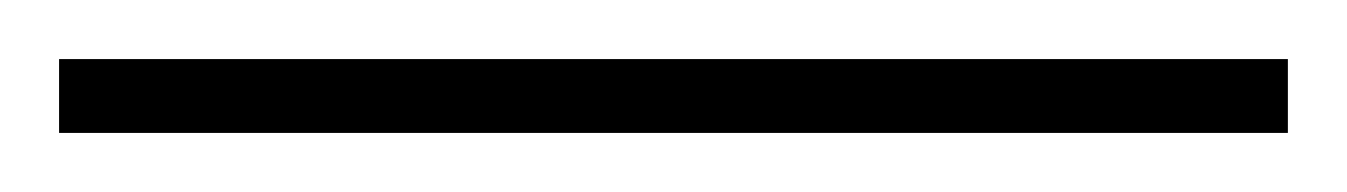

<svg xmlns="http://www.w3.org/2000/svg" viewBox="-22 -23 456 65"><path d="M-2 22V-3H414V22Z"/></svg>

Font: Noto Sans Telugu UI SemiCondensed Thin
Style: Regular
Weight: 100
Width: 4
Designer: Jelle Bosma - Monotype Design Team
Foundry: Monotype Imaging Inc.
Version: Version 2.005; ttfautohint (v1.8.4.7-5d5b)